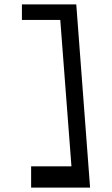

<svg xmlns="http://www.w3.org/2000/svg" viewBox="-20 -720 511 876"><path d="M328 -700 391 136H122V39H306L255 -629H80V-700Z"/></svg>

Font: OpenDyslexic
Style: Regular
Weight: 400
Designer: Abbie Gonzalez
Version: Version 0.920;hotconv 1.0.109;makeotfexe 2.5.65596